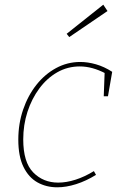

<svg xmlns="http://www.w3.org/2000/svg" viewBox="-20 -792 516 818"><path d="M224 6Q177 6 139.5 -15Q102 -36 80 -81Q58 -126 58 -197Q58 -265 78.5 -325Q99 -385 135 -430.5Q171 -476 219 -502Q267 -528 322 -528Q354 -528 389 -518Q424 -508 458 -486L440 -382H422L426 -488L430 -479Q373 -509 320 -509Q268 -509 224 -484Q180 -459 147.5 -415Q115 -371 97 -315.5Q79 -260 79 -198Q79 -101 121.5 -57.5Q164 -14 228 -14Q263 -14 302 -26.5Q341 -39 380 -63L389 -47Q347 -21 304.5 -7.5Q262 6 224 6ZM275 -634 264 -648 420 -772 438 -745Z"/></svg>

Font: Bitter Thin Thin
Style: Italic
Weight: 250
Italic angle: -9°
Version: Version 2.002